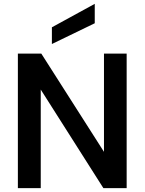

<svg xmlns="http://www.w3.org/2000/svg" viewBox="-20 -979 753 999"><path d="M473 -959V-858L250 -750V-837ZM639 -700V0H518L192 -513V0H73V-700H195L521 -189V-700Z"/></svg>

Font: Albert Sans SemiBold
Style: Regular
Weight: 600
Designer: Andreas Rasmussen
Foundry: a.Foundry
Version: Version 1.025